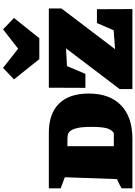

<svg xmlns="http://www.w3.org/2000/svg" viewBox="164 -1046 882 1250"><g transform="rotate(-90 605.0 -421.0)"><path d="M367 -544Q490 -544 555.5 -477.5Q621 -411 621 -284Q621 -148 544.5 -74Q468 0 327 0H4V-70Q15 -76 27 -83Q39 -90 64 -100L76 -440L4 -467V-544ZM364 -121Q387 -136 395.5 -169Q404 -202 404 -266Q404 -328 396 -360.5Q388 -393 376 -406Q364 -419 351 -421Q338 -423 329 -423H278V-121ZM650 0V-83L915 -432L800 -426L749 -306H658L659 -544H1175V-462L910 -113L1033 -122L1080 -231H1170L1171 0ZM845 -606 713 -771 788 -842 913 -744 1039 -842 1113 -771 981 -606Z"/></g></svg>

Font: Piazzolla SC Black
Style: Regular
Weight: 900
Designer: Juan Pablo del Peral
Foundry: Huerta Tipografica
Version: Version 1.330